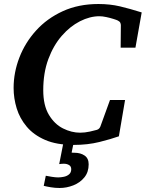

<svg xmlns="http://www.w3.org/2000/svg" viewBox="-20 -707 727 958"><path d="M687 -645 655.8 -469.2H582L583 -581.1Q583 -586.9 580.3 -593.3Q577.6 -599.6 567.9 -604.5Q562.5 -607.4 546.1 -612.5Q529.8 -617.7 510.5 -621.8Q491.2 -626 476.1 -626Q428.7 -626 379.4 -601.1Q330.1 -576.2 288.3 -528.3Q246.6 -480.5 221.2 -412.1Q195.8 -343.8 195.8 -256.8Q195.8 -181.2 223.9 -134.3Q252 -87.4 294.4 -66.2Q336.9 -44.9 379.9 -44.9Q402.8 -44.9 428.5 -50.5Q454.1 -56.2 463.4 -59.1Q470.7 -61.5 474.9 -66.2Q479 -70.8 481 -76.2L528.8 -208H604L573.2 -26.9Q534.7 -13.2 476.1 1.5Q417.5 16.1 347.2 16.1Q262.7 16.1 205.3 -8.8Q147.9 -33.7 113.3 -75Q78.6 -116.2 63.2 -166.5Q47.9 -216.8 47.9 -268.1Q47.9 -345.2 76.7 -419.9Q105.5 -494.6 160.2 -554.9Q214.8 -615.2 293.2 -651.1Q371.6 -687 471.2 -687Q528.8 -687 578.4 -675.3Q627.9 -663.6 687 -645ZM422.4 112.8Q422.4 151.9 400.9 178.2Q379.4 204.6 345.9 217.8Q312.5 231 277.3 231Q254.9 231 232.9 227.3Q210.9 223.6 198.2 220.2L208.5 169.9Q220.7 172.4 238.8 175.3Q256.8 178.2 270.5 178.2Q283.7 178.2 298.8 175Q314 171.9 324.7 162.8Q335.4 153.8 335.4 137.2Q335.4 123 324.5 116.5Q313.5 109.9 298.3 109.9Q289.1 109.9 275.4 111.8L302.2 -24.4H353.5L337.4 54.2Q340.3 55.2 351.6 55.2Q381.8 55.2 402.1 69.1Q422.4 83 422.4 112.8Z"/></svg>

Font: Charis
Style: Bold Italic
Weight: 700
Italic angle: -11°
Designer: Walt Agee, Miriam Martin, Annie Olsen, Victor Gaultney, Lorna Priest, Alan Ward, Bob Hallissy, Martin Hosken, Sharon Cor
Foundry: SIL Global
Version: Version 7.000